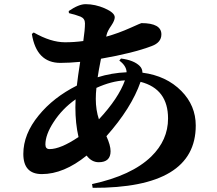

<svg xmlns="http://www.w3.org/2000/svg" viewBox="-20 -840 1040 922"><path d="M455 -267Q549 -368 580 -454Q516 -451 443 -418Q440 -391 440 -365Q440 -312 455 -267ZM357 -182Q342 -247 342 -325Q342 -350 343 -363Q278 -317 237 -253Q198 -193 198 -146Q198 -124 218 -124Q271 -124 357 -182ZM561 -559Q623 -551 651 -523Q664 -510 664 -491Q779 -476 851 -403Q920 -333 920 -237Q920 64 425 62L422 44Q612 3 706 -88Q787 -167 787 -271Q787 -413 655 -447Q611 -321 491 -186Q511 -142 511 -114Q511 -61 454 -61Q420 -61 396 -93Q286 -4 181 -4Q92 -4 92 -101Q92 -196 166 -286Q236 -372 349 -429Q354 -473 365 -543Q312 -538 270 -538Q155 -538 133 -677L142 -684Q224 -637 292 -637Q338 -637 380 -643Q388 -697 388 -728Q388 -751 367 -760Q350 -767 311 -777L310 -787Q358 -820 391 -820Q437 -820 483 -800Q531 -779 531 -757Q531 -742 515 -718Q496 -691 492 -673L490 -664Q548 -680 608 -707Q657 -729 659 -729Q755 -729 755 -675Q755 -636 709 -619Q620 -585 465 -558Q453 -498 449 -469Q516 -490 588 -493Q587 -524 553 -549Z"/></svg>

Font: Source Han Serif CN Heavy
Style: Regular
Weight: 900
Designer: Ryoko NISHIZUKA  (kana & ideographs); Frank Grießhammer (Latin, Greek & Cyrillic); Wenlong ZHANG  (bopomofo); Sandoll Co
Foundry: Adobe Systems Incorporated
Version: Version 1.000;PS 1;hotconv 16.6.53;makeotf.lib2.5.65590